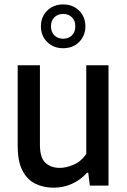

<svg xmlns="http://www.w3.org/2000/svg" viewBox="-20 -839 575 868"><path d="M222.5 9.5Q176 9.5 139.2 -8.8Q102.5 -27 81.2 -68.2Q60 -109.5 60 -179.5V-544H160.5V-185Q160.5 -125.5 185.5 -102.8Q210.5 -80 250.5 -80Q279 -80 313 -94.5Q347 -109 370 -143V-544H470.5V0H386L379 -58H373.5Q343 -24.5 304.2 -7.5Q265.5 9.5 222.5 9.5ZM265.5 -621Q222 -621 193.5 -649Q165 -677 165 -720Q165 -763 193.5 -791Q222 -819 265.5 -819Q309 -819 337.5 -791Q366 -763 366 -720Q366 -677 337.5 -649Q309 -621 265.5 -621ZM265.5 -664Q289.5 -664 305 -679Q320.5 -694 320.5 -720Q320.5 -746 305 -761Q289.5 -776 265.5 -776Q241.5 -776 226 -761Q210.5 -746 210.5 -720Q210.5 -694 226 -679Q241.5 -664 265.5 -664Z"/></svg>

Font: Encode Sans SmCnd Md
Style: Regular
Weight: 500
Width: 4
Designer: Multiple Designers
Foundry: Impallari Type
Version: Version 3.002; ttfautohint (v1.8.3) -l 8 -r 50 -G 200 -x 14 